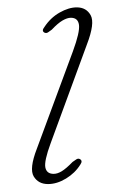

<svg xmlns="http://www.w3.org/2000/svg" viewBox="-20 -480 319 508"><path d="M122 -20Q132 -20 143.5 -27Q155 -34 172 -51.5Q177.5 -55.5 182.2 -58.5Q187 -61.5 191.5 -59Q199.5 -54.5 192.5 -44.5Q178.5 -22 154.5 -7.5Q130.5 7 107 7Q81.5 7 69.2 -13.2Q57 -33.5 77.5 -86.5L173 -344.5Q191.5 -395 189 -414Q186.5 -433 167.5 -433Q158 -433 145.5 -425.8Q133 -418.5 117 -401.5Q112 -397.5 107.2 -394.5Q102.5 -391.5 98 -393.5Q89 -398 97.5 -408.5Q113.5 -433 137.8 -446.8Q162 -460.5 183 -460.5Q208.5 -460.5 220 -439.5Q231.5 -418.5 210 -362.5L114 -101Q96.5 -53.5 100 -36.8Q103.5 -20 122 -20Z"/></svg>

Font: Fraunces 9pt S000 Thin
Style: Italic
Weight: 100
Italic angle: -16°
Version: Version 1.000; ttfautohint (v1.8.3)